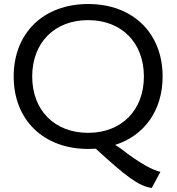

<svg xmlns="http://www.w3.org/2000/svg" viewBox="-20 -730 878 954"><path d="M734 204 777 124C741 116 677 84 581 9C571 2 561 -5 552 -10C697 -56 788 -181 788 -350C788 -566 640 -710 418 -710C196 -710 48 -566 48 -350C48 -134 196 10 418 10L456 9C606 146 667 194 734 204ZM418 -70C251 -70 140 -182 140 -350C140 -518 251 -630 418 -630C584 -630 695 -518 695 -350C695 -182 584 -70 418 -70Z"/></svg>

Font: Gully
Style: Regular
Weight: 400
Designer: jaikishan Patel
Foundry: MagicType
Version: Version 1.000;Glyphs 3.2 (3242)